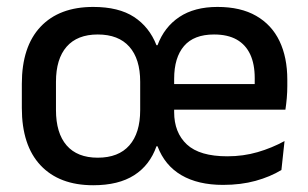

<svg xmlns="http://www.w3.org/2000/svg" viewBox="-20 -522 888 554"><path d="M249 12.5Q151 12.5 97 -45Q43 -102.5 43 -210.5V-280Q43 -387.5 97 -444.8Q151 -502 249 -502Q322.5 -502 366.8 -473Q411 -444 431.5 -391.5H434.5Q454 -444 497.5 -473Q541 -502 607.5 -502Q674.5 -502 719.2 -476.2Q764 -450.5 786.5 -403.5Q809 -356.5 809 -292V-273.5Q809 -256.5 807.5 -239Q806 -221.5 803.5 -205.5H713.5Q714.5 -231.5 714.8 -254.5Q715 -277.5 715 -296.5Q715 -337 702 -365Q689 -393 663 -407.8Q637 -422.5 597.5 -422.5Q539.5 -422.5 511 -389.2Q482.5 -356 482.5 -294.5V-247V-235.5V-198.5Q482.5 -139.5 519.2 -105.2Q556 -71 636 -71Q682 -71 723.2 -83Q764.5 -95 801 -115L792 -31.5Q760 -12 717.5 -0.2Q675 11.5 623.5 11.5Q551.5 11.5 503.5 -16.5Q455.5 -44.5 434.5 -100H431.5Q412.5 -45.5 367.2 -16.5Q322 12.5 249 12.5ZM783.5 -205.5H437V-279.5H783.5ZM262 -67Q322 -67 353.2 -102.5Q384.5 -138 384.5 -204.5V-286Q384.5 -352 353.2 -387.2Q322 -422.5 262 -422.5Q203 -422.5 172.2 -387.2Q141.5 -352 141.5 -286V-204.5Q141.5 -138 172.2 -102.5Q203 -67 262 -67Z"/></svg>

Font: Anek Kannada Medium Medium
Style: Regular
Weight: 500
Version: Version 1.003